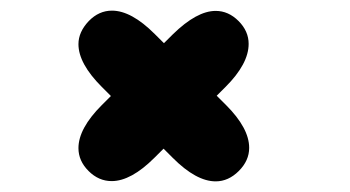

<svg xmlns="http://www.w3.org/2000/svg" viewBox="-20 -470 659 361"><path d="M146.5 -148.5Q127.5 -167.5 127.5 -191.5Q127.5 -228.5 171.5 -272.5L305 -405.5Q350 -449.5 385.5 -449.5Q409.5 -449.5 428.5 -430.5Q447.5 -411.5 447.5 -387.5Q447.5 -350 404 -306.5L270.5 -173.5Q226.5 -129.5 190 -129.5Q165.5 -129.5 146.5 -148.5ZM429 -148.5Q409.5 -129 385.5 -129Q349 -129 305 -173L171.5 -306.5Q127.5 -350.5 127.5 -387Q127.5 -410 147 -430.5Q166 -450 190.5 -450Q227 -450 271 -406L405 -272.5Q448.5 -229 448.5 -192Q448.5 -168 429 -148.5Z"/></svg>

Font: Sono ExtraLight Monospace ExtraBold
Style: Regular
Weight: 800
Version: Version 2.112